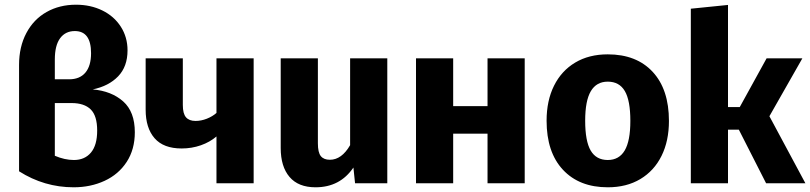

<svg xmlns="http://www.w3.org/2000/svg" viewBox="-20 -779 3443 816"><path d="M553 -217Q553 -144 518.5 -91Q484 -38 424.5 -10.5Q365 17 293 17Q168 17 61 -51V-503Q61 -580 92 -638.5Q123 -697 178 -728Q233 -759 303 -759Q365 -759 415 -734.5Q465 -710 493.5 -665.5Q522 -621 522 -565Q522 -496 482 -454.5Q442 -413 374 -399Q454 -392 503.5 -348Q553 -304 553 -217ZM213 -526V-442H274Q319 -442 343 -470.5Q367 -499 367 -553Q367 -647 298 -647Q258 -647 235.5 -616.5Q213 -586 213 -526ZM393 -224Q393 -287 365.5 -314Q338 -341 284 -341H213V-117Q255 -99 294 -99Q340 -99 366.5 -130.5Q393 -162 393 -224Z M1058 -531V0H900V-199Q872 -175 833.5 -161.5Q795 -148 752 -148Q675 -148 637 -191.5Q599 -235 599 -313V-531H757V-333Q757 -296 770.5 -280.5Q784 -265 811 -265Q835 -265 859 -274.5Q883 -284 900 -299V-531Z M1489 0 1482 -67Q1425 17 1321 17Q1248 17 1210.5 -27Q1173 -71 1173 -150V-531H1331V-170Q1331 -131 1343.5 -115.5Q1356 -100 1382 -100Q1432 -100 1468 -162V-531H1626V0Z M2052 -211H1906V0H1748V-531H1906V-328H2052V-531H2210V0H2052Z M2823 -265Q2823 -180 2791.5 -116.5Q2760 -53 2701.5 -18Q2643 17 2563 17Q2442 17 2372.5 -57.5Q2303 -132 2303 -266Q2303 -351 2334.5 -414.5Q2366 -478 2424.5 -513Q2483 -548 2563 -548Q2685 -548 2754 -473.5Q2823 -399 2823 -265ZM2467 -266Q2467 -179 2490.5 -139Q2514 -99 2563 -99Q2611 -99 2635 -139.5Q2659 -180 2659 -265Q2659 -352 2635.5 -392Q2612 -432 2563 -432Q2515 -432 2491 -391.5Q2467 -351 2467 -266Z M3250 -285 3403 0H3236L3120 -228H3074V0H2916V-742L3074 -758V-324H3124L3238 -531H3390Z"/></svg>

Font: Fira Sans BGR
Style: Bold
Weight: 700
Designer: bBox Type GmbH & Carrois Corporate GbR & Edenspiekermann AG
Foundry: bBox Type GmbH & Carrois Corporate GbR & Edenspiekermann AG
Version: Version 4.301